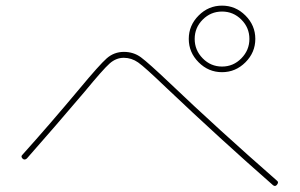

<svg xmlns="http://www.w3.org/2000/svg" viewBox="-20 -750 1040 665"><path d="M815.9 -682.1Q788.1 -710 749 -710Q710 -710 682.1 -682.1Q654.3 -654.3 654.3 -615.2Q654.3 -576.2 682.1 -547.9Q710 -519.5 749 -519.5Q788.1 -519.5 815.9 -547.9Q843.8 -576.2 843.8 -615.2Q843.8 -654.3 815.9 -682.1ZM830.1 -534.2Q795.9 -500 749 -500Q702.1 -500 668 -534.2Q633.8 -568.4 633.8 -615.2Q633.8 -662.1 668 -696.3Q702.1 -730.5 749 -730.5Q795.9 -730.5 830.1 -696.3Q864.3 -662.1 864.3 -615.2Q864.3 -568.4 830.1 -534.2ZM73.2 -201.2Q65.4 -194.3 58.6 -200.2Q50.8 -208 57.6 -213.9Q152.3 -319.3 256.8 -444.3Q324.2 -525.4 349.6 -547.9Q375 -570.3 409.2 -570.3Q442.4 -570.3 467.8 -551.8Q493.2 -533.2 568.4 -461.9Q735.4 -302.7 939.5 -124Q946.3 -119.1 939.5 -110.4Q933.6 -102.5 925.8 -108.4Q745.1 -266.6 553.7 -448.2Q481.4 -517.6 458.5 -533.7Q435.5 -549.8 408.7 -549.8Q381.8 -549.8 359.4 -529.8Q336.9 -509.8 272.5 -431.6Q168 -308.6 73.2 -201.2Z"/></svg>

Font: Rounded Mgen+ 1m thin
Style: Regular
Weight: 100
Designer: [Source Han Sans]
Ryoko NISHIZUKA  (kana & ideographs); Paul D. Hunt (Latin, Greek & Cyrillic); Wenlong ZHANG  (bopomofo
Version: Version 1.059.20150602